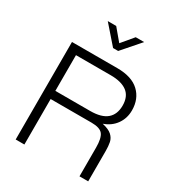

<svg xmlns="http://www.w3.org/2000/svg" viewBox="-220 -1102 1151 1243"><g transform="rotate(30 355.0 -481.0)"><path d="M86 0V-729H425Q533 -729 588.5 -677Q644 -625 644 -539Q644 -480 612 -435Q580 -390 523 -370Q572 -359 594.5 -338.5Q617 -318 622.5 -290.5Q628 -263 628 -227V0H563V-214Q563 -285 541.5 -312.5Q520 -340 457 -340H151V0ZM411 -668H151V-401H411Q495 -401 535.5 -435.5Q576 -470 576 -536Q576 -604 533.5 -636Q491 -668 411 -668ZM336 -828 219 -962H282L355 -875L428 -962H491L374 -828Z"/></g></svg>

Font: BDO Grotesk Light
Style: Regular
Weight: 300
Designer: Deni Anggara
Foundry: Lokal Container
Version: Version 2.000